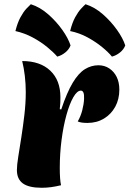

<svg xmlns="http://www.w3.org/2000/svg" viewBox="-20 -887 613 909"><path d="M270 -369Q297 -450 324.5 -495.5Q352 -541 382 -559.5Q412 -578 446 -578Q475 -578 497.5 -563Q520 -548 532.5 -522.5Q545 -497 545 -463Q545 -417 525.5 -381.5Q506 -346 472 -325.5Q438 -305 394 -305Q380 -305 368.5 -306.5Q357 -308 348 -312Q362 -336 369.5 -365Q377 -394 378 -419Q379 -439 375 -448.5Q371 -458 363 -458Q345 -458 327 -426.5Q309 -395 294.5 -342.5Q280 -290 271.5 -225Q263 -160 263 -92Q263 -64 264.5 -43.5Q266 -23 269 -10Q244 -4 222 -1Q200 2 178 2Q117 2 88.5 -18.5Q60 -39 60 -82Q60 -105 66.5 -145.5Q73 -186 81 -237Q89 -288 95.5 -343.5Q102 -399 102 -451Q102 -490 97.5 -528Q93 -566 85 -598Q170 -598 218 -552.5Q266 -507 266 -427Q266 -416 265.5 -401Q265 -386 263 -370ZM573 -672Q566 -653 548 -638.5Q530 -624 510 -619Q493 -640 463 -664.5Q433 -689 394.5 -710Q356 -731 312 -740Q322 -780 336 -805.5Q350 -831 363.5 -845.5Q377 -860 385 -867Q429 -853 467.5 -819Q506 -785 534 -745.5Q562 -706 573 -672ZM314 -672Q307 -653 289 -638.5Q271 -624 251 -619Q233 -640 203 -664.5Q173 -689 135 -709.5Q97 -730 53 -740Q63 -780 77 -805.5Q91 -831 104.5 -845.5Q118 -860 126 -867Q170 -853 208.5 -819Q247 -785 275 -745.5Q303 -706 314 -672Z"/></svg>

Font: Merienda Black
Style: Regular
Weight: 900
Designer: Eduardo Rodriguez Tunni
Foundry: Eduardo Rodriguez Tunni
Version: Version 2.001